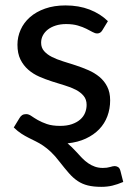

<svg xmlns="http://www.w3.org/2000/svg" viewBox="-20 -536 486 726"><path d="M396.5 -156.5Q396.5 -124.5 386 -96.5Q375.5 -68.5 355 -47.2Q334.5 -26 304.5 -12Q274.5 2 235.5 6Q251.5 19.5 267 36.5Q279 50 290.2 61.5Q301.5 73 313.5 81.2Q325.5 89.5 339 94.2Q352.5 99 369 99Q385 99 396.2 95.5Q407.5 92 414 92Q419.5 92 426 95.5Q432.5 99 435.5 110.5L446 152Q423.5 161.5 404.5 166Q385.5 170.5 363 170.5Q333.5 170.5 312.2 165.2Q291 160 273.8 148.5Q256.5 137 240.8 119Q225 101 205.5 76Q188 53 172.5 38.5Q157 24 142.8 14.5Q128.5 5 115.2 -1.5Q102 -8 88.5 -14.8Q75 -21.5 61 -30.5Q47 -39.5 32 -54L54 -90Q58 -97 64 -100.8Q70 -104.5 79 -104.5Q88.5 -104.5 98.5 -97.5Q108.5 -90.5 122.8 -82.2Q137 -74 157.2 -67Q177.5 -60 207.5 -60Q233 -60 251.8 -66.5Q270.5 -73 283 -83.8Q295.5 -94.5 301.5 -109Q307.5 -123.5 307.5 -139.5Q307.5 -160 296.2 -173.5Q285 -187 266.8 -196.5Q248.5 -206 225 -213Q201.5 -220 176.8 -228Q152 -236 128.5 -246.2Q105 -256.5 86.8 -272.5Q68.5 -288.5 57.2 -311.2Q46 -334 46 -367Q46 -396.5 58 -423.5Q70 -450.5 93.2 -471Q116.5 -491.5 150.5 -503.5Q184.5 -515.5 228 -515.5Q278 -515.5 318.8 -499.8Q359.5 -484 388 -456L367 -421.5Q360 -409.5 347.5 -409.5Q339.5 -409.5 329.8 -415Q320 -420.5 306.5 -427.2Q293 -434 274.2 -439.5Q255.5 -445 230 -445Q208.5 -445 191 -439.5Q173.5 -434 161.2 -424.5Q149 -415 142.2 -402.2Q135.5 -389.5 135.5 -374.5Q135.5 -355.5 146.8 -342.8Q158 -330 176.2 -320.8Q194.5 -311.5 218 -304.2Q241.5 -297 266 -289Q290.5 -281 314 -270.8Q337.5 -260.5 355.8 -245.5Q374 -230.5 385.2 -208.8Q396.5 -187 396.5 -156.5Z"/></svg>

Font: Lato Medium
Style: Regular
Weight: 500
Designer: Lukasz Dziedzic
Foundry: tyPoland Lukasz Dziedzic
Version: Version 2.006; 2014-01-15